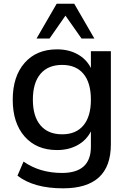

<svg xmlns="http://www.w3.org/2000/svg" viewBox="-20 -812 694 1024"><path d="M316.4 192.4Q160.2 192.4 73.2 125L105.5 49.8Q192.4 110.4 310.5 110.4Q464.8 110.4 464.8 -29.3V-111.3Q441.4 -64.5 394 -38.1Q346.7 -11.7 284.2 -11.7Q174.8 -11.7 111.3 -84Q47.9 -156.2 47.9 -280.3Q47.9 -404.3 111.3 -476.6Q174.8 -548.8 284.2 -548.8Q346.7 -548.8 394 -522.5Q441.4 -496.1 464.8 -449.2V-539.1H571.3V-42Q571.3 192.4 316.4 192.4ZM155.3 -280.3Q155.3 -191.4 195.8 -143.6Q236.3 -95.7 311.5 -95.7Q385.7 -95.7 425.3 -143.6Q464.8 -191.4 464.8 -280.3Q464.8 -370.1 425.3 -418Q385.7 -465.8 311.5 -465.8Q236.3 -465.8 195.8 -418Q155.3 -370.1 155.3 -280.3ZM174.8 -606.4 282.2 -792H376L483.4 -606.4H415L329.1 -728.5L244.1 -606.4Z"/></svg>

Font: Min Sans Medium
Style: Regular
Weight: 500
Designer: Jinseong-Kim, NotoSansCJK, Nunito
Foundry: Jinseong-Kim
Version: Version 1.400;Glyphs 3.1.2 (3151)